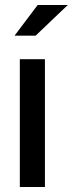

<svg xmlns="http://www.w3.org/2000/svg" viewBox="-20 -745 290 765"><path d="M59 0V-509H159V0ZM38 -603 130 -725H250L122 -603Z"/></svg>

Font: Red Hat Display Medium
Style: Regular
Weight: 500
Designer: Pentagram, MCKL
Foundry: Pentagram, MCKL
Version: Version 1.023